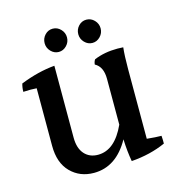

<svg xmlns="http://www.w3.org/2000/svg" viewBox="-96 -801 765 805"><g transform="rotate(-15 286.5 -398.5)"><path d="M398 -662.5Q398 -642 383.5 -627Q369 -612 349.5 -612Q330 -612 315.5 -627Q301 -642 301 -662.5Q301 -683 315 -698Q329 -713 349 -713Q369 -713 383.5 -698Q398 -683 398 -662.5ZM252 -662.5Q252 -642 237.5 -627Q223 -612 203.5 -612Q184 -612 169.5 -627Q155 -642 155 -662.5Q155 -683 169 -698Q183 -713 203 -713Q223 -713 237.5 -698Q252 -683 252 -662.5ZM465 -468V-165Q505 -161 528 -161Q529 -151 529 -142Q529 -133 529 -127Q462 -97 380 -91Q372 -135 370 -188Q312 -84 215 -84Q154 -84 114 -124.5Q74 -165 74 -239V-489Q62 -490 47.5 -490Q33 -490 16 -489Q16 -507 21 -524Q99 -555 170 -561V-249Q170 -203 192 -178Q214 -153 251 -153Q324 -153 369 -252V-451Q369 -504 335 -522Q336 -534 342 -543Q387 -562 444 -562Q456 -562 469 -561Q465 -525 465 -468Z"/></g></svg>

Font: Halant Medium
Style: Regular
Weight: 500
Designer: Hitesh Malaviya (Devanagari), Satya Rajpurohit (Latin)
Foundry: Indian Type Foundry
Version: Version 1.101;PS 1.0;hotconv 1.0.78;makeotf.lib2.5.61930; tt